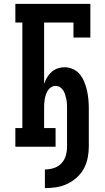

<svg xmlns="http://www.w3.org/2000/svg" viewBox="-20 -755 540 988"><path d="M211 213V117Q234 117 256.5 110Q279 103 295.5 86Q312 69 318.5 46Q325 23 325 0V-196Q325 -208 324.5 -220Q324 -232 321.5 -244Q319 -256 315.5 -267.5Q312 -279 305.5 -289.5Q299 -300 288.5 -306.5Q278 -313 266 -313Q254 -313 243.5 -306.5Q233 -300 226.5 -289.5Q220 -279 216 -267.5Q212 -256 210 -244Q208 -232 207.5 -220Q207 -208 207 -196V-96H266V0H59V-96H95V-639H59V-735H445V-562H358V-639H207V-324Q213 -341 222.5 -357Q232 -373 245.5 -385Q259 -397 276.5 -403Q294 -409 312 -409Q335 -409 356.5 -399Q378 -389 392 -371Q406 -353 414.5 -331.5Q423 -310 428 -287.5Q433 -265 435 -242Q437 -219 437 -196V0Q437 29 431 58.5Q425 88 411 113.5Q397 139 374.5 159Q352 179 325.5 191.5Q299 204 269.5 208.5Q240 213 211 213Z"/></svg>

Font: Iosevka Slab
Style: Bold
Weight: 700
Monospace: yes
Designer: Belleve Invis
Foundry: Belleve Invis
Version: Version 11.1.1; ttfautohint (v1.8.3)